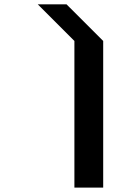

<svg xmlns="http://www.w3.org/2000/svg" viewBox="-20 -853 598 873"><path d="M449.2 -666.7V0H318.3V-666.7L151.7 -833.3H282.5Z"/></svg>

Font: 0xA000-Squareish
Style: Squareish-Bold
Weight: 700
Version: Version 0.1